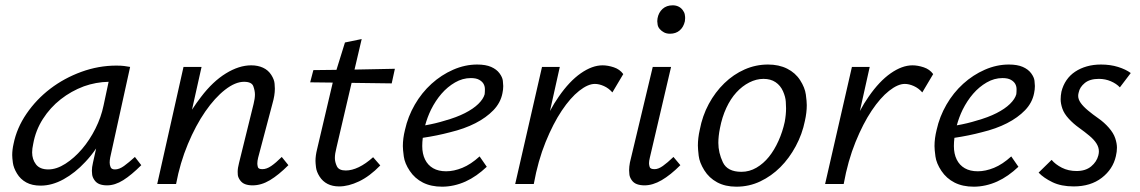

<svg xmlns="http://www.w3.org/2000/svg" viewBox="-20 -693 4293 723"><path d="M133 6Q101 6 79 -6Q57 -18 44 -39.5Q31 -61 28.5 -80Q26 -99 26 -109Q26 -129 31 -151Q43 -211 80 -265Q117 -319 169.5 -359Q222 -399 286.5 -422.5Q351 -446 418 -446Q436 -446 447.5 -444.5Q459 -443 470 -441L395 -100Q393 -89 393 -81Q393 -72 396.5 -63.5Q400 -55 413 -55Q429 -55 447 -68Q465 -81 488 -102L512 -71Q475 -34 444 -14.5Q413 5 383 5Q367 5 355 0.5Q343 -4 335.5 -15Q328 -26 327 -36Q326 -46 326 -50Q326 -63 330 -80L342 -134Q323 -106 301 -83Q263 -42 219.5 -18Q176 6 133 6ZM162 -55Q193 -55 226.5 -76.5Q260 -98 289 -132Q318 -166 339.5 -209Q361 -252 370 -296L389 -385Q341 -384 296 -368Q248 -350 208.5 -319Q169 -288 141.5 -245Q114 -202 105 -151Q101 -133 101 -119Q101 -93 115.5 -74Q130 -55 162 -55Z M931 5Q915 5 903 0.5Q891 -4 883.5 -15Q876 -26 875.5 -35Q875 -44 875 -46Q875 -60 880 -79L935 -302Q940 -322 940 -337Q940 -351 934 -368Q928 -385 899 -385Q866 -385 827.5 -355Q789 -325 753 -273Q717 -221 687.5 -150.5Q658 -80 643 0H572L671 -441H739L703 -280Q720 -306 737 -328Q781 -386 830.5 -416.5Q880 -447 926 -447Q951 -447 970.5 -438Q990 -429 1001.5 -411Q1013 -393 1014 -377.5Q1015 -362 1015 -359Q1015 -334 1006 -303L952 -99Q949 -87 949 -77Q949 -72 951 -64Q953 -56 968 -56Q984 -56 1001.5 -68Q1019 -80 1041 -102L1066 -71Q1029 -34 996.5 -14.5Q964 5 931 5Z M1304 -381 1247 -137Q1241 -114 1241 -98Q1241 -83 1248.5 -67Q1256 -51 1282 -51Q1305 -51 1331 -63.5Q1357 -76 1385 -101L1412 -70Q1372 -29 1332 -10Q1292 9 1257 9Q1232 9 1213.5 -0.5Q1195 -10 1183.5 -28Q1172 -46 1170 -62.5Q1168 -79 1168 -87Q1168 -107 1174 -131L1233 -382L1148 -383L1160 -429L1247 -430L1279 -533L1342 -546L1315 -431L1467 -434L1455 -379Z M1645 10Q1603 10 1572.5 -5.5Q1542 -21 1523 -49.5Q1504 -78 1500.5 -104Q1497 -130 1497 -143Q1497 -172 1505 -204Q1516 -254 1542 -299Q1568 -344 1605 -377.5Q1642 -411 1686.5 -430.5Q1731 -450 1777 -450Q1809 -450 1829.5 -441Q1850 -432 1861 -417Q1872 -402 1873.5 -389Q1875 -376 1875 -369Q1875 -356 1872 -342Q1865 -306 1838 -278Q1811 -250 1770 -229Q1729 -208 1675 -195Q1626 -182 1572 -174Q1570 -158 1570 -143Q1570 -114 1580.5 -92.5Q1591 -71 1611 -59.5Q1631 -48 1660 -48Q1689 -48 1721 -61Q1753 -74 1786 -104L1813 -65Q1794 -47 1774 -33Q1754 -19 1733 -9.5Q1712 0 1689.5 5Q1667 10 1645 10ZM1603 -280Q1589 -251 1581 -221Q1621 -228 1656 -239Q1699 -251 1730.5 -267Q1762 -283 1781 -301.5Q1800 -320 1805 -338Q1806 -346 1806 -357Q1806 -368 1801 -377Q1796 -386 1784.5 -392.5Q1773 -399 1753 -399Q1722 -399 1693.5 -382.5Q1665 -366 1642.5 -340Q1620 -314 1603 -280Z M1920 0 2021 -441H2088L2051 -275Q2067 -305 2084 -329Q2124 -387 2167 -417Q2210 -447 2249 -447Q2269 -447 2291.5 -439.5Q2314 -432 2327 -414L2286 -345Q2272 -361 2254 -369Q2236 -377 2220 -377Q2194 -377 2161 -351Q2128 -325 2095.5 -276.5Q2063 -228 2034.5 -158Q2006 -88 1990 0Z M2407 5Q2391 5 2378.5 0.5Q2366 -4 2358.5 -15Q2351 -26 2350 -36.5Q2349 -47 2349 -52Q2349 -65 2352 -81L2438 -441H2507L2427 -99Q2424 -87 2424 -78Q2424 -72 2426.5 -64Q2429 -56 2445 -56Q2459 -56 2476 -68Q2493 -80 2516 -102L2542 -71Q2505 -34 2471.5 -14.5Q2438 5 2407 5ZM2503 -566Q2490 -566 2480.5 -571Q2471 -576 2464.5 -583.5Q2458 -591 2456.5 -599.5Q2455 -608 2455 -613Q2455 -619 2456 -624Q2460 -646 2475 -659.5Q2490 -673 2513 -673Q2525 -673 2534.5 -668.5Q2544 -664 2550.5 -655.5Q2557 -647 2558.5 -639Q2560 -631 2560 -625Q2560 -620 2559 -613Q2554 -591 2539.5 -578.5Q2525 -566 2503 -566Z M2753 10Q2711 10 2680.5 -6.5Q2650 -23 2632 -52Q2614 -81 2611 -106.5Q2608 -132 2608 -145Q2608 -173 2615 -204Q2625 -257 2649 -301.5Q2673 -346 2707.5 -379.5Q2742 -413 2784 -431.5Q2826 -450 2872 -450Q2913 -450 2944 -434.5Q2975 -419 2993 -391Q3011 -363 3014.5 -337Q3018 -311 3018 -297Q3018 -269 3011 -238Q3001 -188 2976.5 -142.5Q2952 -97 2918.5 -63.5Q2885 -30 2843 -10Q2801 10 2753 10ZM2772 -46Q2802 -46 2828.5 -61.5Q2855 -77 2875.5 -102.5Q2896 -128 2911.5 -162.5Q2927 -197 2935 -234Q2940 -261 2940 -285Q2940 -292 2939 -310Q2938 -328 2928.5 -349.5Q2919 -371 2900.5 -383.5Q2882 -396 2855 -396Q2828 -396 2801.5 -382.5Q2775 -369 2753 -345Q2731 -321 2715 -286.5Q2699 -252 2691 -210Q2685 -180 2685 -155Q2685 -118 2702 -82Q2719 -46 2772 -46Z M3087 0 3188 -441H3255L3218 -275Q3234 -305 3251 -329Q3291 -387 3334 -417Q3377 -447 3416 -447Q3436 -447 3458.5 -439.5Q3481 -432 3494 -414L3453 -345Q3439 -361 3421 -369Q3403 -377 3387 -377Q3361 -377 3328 -351Q3295 -325 3262.5 -276.5Q3230 -228 3201.5 -158Q3173 -88 3157 0Z M3647 10Q3605 10 3574.5 -5.5Q3544 -21 3525 -49.5Q3506 -78 3502.5 -104Q3499 -130 3499 -143Q3499 -172 3507 -204Q3518 -254 3544 -299Q3570 -344 3607 -377.5Q3644 -411 3688.5 -430.5Q3733 -450 3779 -450Q3811 -450 3831.5 -441Q3852 -432 3863 -417Q3874 -402 3875.5 -389Q3877 -376 3877 -369Q3877 -356 3874 -342Q3867 -306 3840 -278Q3813 -250 3772 -229Q3731 -208 3677 -195Q3628 -182 3574 -174Q3572 -158 3572 -143Q3572 -114 3582.5 -92.5Q3593 -71 3613 -59.5Q3633 -48 3662 -48Q3691 -48 3723 -61Q3755 -74 3788 -104L3815 -65Q3796 -47 3776 -33Q3756 -19 3735 -9.5Q3714 0 3691.5 5Q3669 10 3647 10ZM3605 -280Q3591 -251 3583 -221Q3623 -228 3658 -239Q3701 -251 3732.5 -267Q3764 -283 3783 -301.5Q3802 -320 3807 -338Q3808 -346 3808 -357Q3808 -368 3803 -377Q3798 -386 3786.5 -392.5Q3775 -399 3755 -399Q3724 -399 3695.5 -382.5Q3667 -366 3644.5 -340Q3622 -314 3605 -280Z M4023 9Q3976 9 3943 -7Q3910 -23 3891 -43L3940 -91Q3954 -74 3978.5 -61.5Q4003 -49 4034 -49Q4068 -49 4089 -66.5Q4110 -84 4116 -108Q4118 -116 4118 -123Q4118 -138 4109 -152.5Q4100 -167 4082 -182Q4064 -197 4043 -212Q4022 -227 4004.5 -246Q3987 -265 3980.5 -284Q3974 -303 3974 -319Q3974 -333 3977 -348Q3983 -372 3996 -391Q4009 -410 4028.5 -423Q4048 -436 4072.5 -443Q4097 -450 4126 -450Q4161 -450 4190 -441Q4219 -432 4238 -418L4197 -364Q4184 -378 4163 -387Q4142 -396 4118 -396Q4084 -396 4065 -380.5Q4046 -365 4042 -345Q4040 -338 4040 -332Q4040 -319 4049.5 -305.5Q4059 -292 4077 -277Q4095 -262 4116.5 -247Q4138 -232 4155.5 -212Q4173 -192 4179.5 -172.5Q4186 -153 4186 -137Q4186 -122 4182 -105Q4171 -56 4129 -23.5Q4087 9 4023 9Z"/></svg>

Font: Isabella Sans
Style: Italic
Weight: 400
Italic angle: -12°
Designer: Christian Thalmann (Catharsis Fonts), Cristiano Sobral
Foundry: The Isabella Sans Project Authors
Version: Version 2.026; ttfautohint (v1.8.4.7-5d5b-dirty)